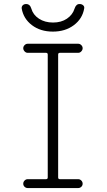

<svg xmlns="http://www.w3.org/2000/svg" viewBox="-20 -952 540 972"><path d="M89.8 -909.2Q88.9 -918.9 95.2 -925.3Q101.6 -931.6 112.3 -931.6Q131.8 -931.6 138.7 -908.2Q147.5 -877 177.2 -857.4Q207 -837.9 248.5 -837.9Q290 -837.9 318.8 -857.4Q347.7 -877 357.4 -908.2Q365.2 -932.6 383.8 -931.6Q393.6 -931.6 400.9 -925.3Q408.2 -918.9 406.2 -909.2Q397.5 -857.4 354 -824.7Q310.5 -792 247.6 -792Q184.6 -792 141.6 -824.7Q98.6 -857.4 89.8 -909.2ZM283.2 -684.6Q274.4 -684.6 274.4 -675.8V-53.7Q274.4 -44.9 283.2 -44.9H376Q384.8 -44.9 391.6 -38.1Q398.4 -31.2 398.4 -22Q398.4 -12.7 391.6 -6.3Q384.8 0 376 0H120.1Q111.3 0 104.5 -6.3Q97.7 -12.7 97.7 -22Q97.7 -31.2 104.5 -38.1Q111.3 -44.9 120.1 -44.9H212.9Q221.7 -44.9 221.7 -53.7V-675.8Q221.7 -684.6 212.9 -684.6H120.1Q111.3 -684.6 104.5 -691.9Q97.7 -699.2 97.7 -708Q97.7 -716.8 104.5 -723.6Q111.3 -730.5 120.1 -730.5H376Q384.8 -730.5 391.6 -723.6Q398.4 -716.8 398.4 -708Q398.4 -699.2 391.6 -691.9Q384.8 -684.6 376 -684.6Z"/></svg>

Font: Rounded Mgen+ 1m light
Style: Regular
Weight: 200
Designer: [Source Han Sans]
Ryoko NISHIZUKA  (kana & ideographs); Paul D. Hunt (Latin, Greek & Cyrillic); Wenlong ZHANG  (bopomofo
Version: Version 1.059.20150602